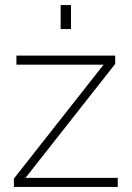

<svg xmlns="http://www.w3.org/2000/svg" viewBox="-20 -740 521 760"><path d="M35 0H446V-36H81L436 -487V-520H45V-484H390L35 -33ZM220 -625H261V-720H220Z"/></svg>

Font: Aspekta 150
Style: Regular
Weight: 150
Designer: Ivo Dolenc
Version: Version 2.000